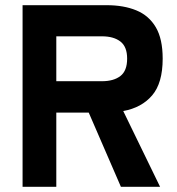

<svg xmlns="http://www.w3.org/2000/svg" viewBox="-20 -720 681 740"><path d="M67 0V-700H391Q457 -700 505.5 -680Q554 -660 580.5 -615Q607 -570 607 -494Q607 -400 566.5 -352.5Q526 -305 455 -292L597 0H446L322 -286H197V0ZM197 -407H373Q418 -407 444 -427Q470 -447 470 -494Q470 -540 444 -560Q418 -580 373 -580H197Z"/></svg>

Font: Zen Kaku Gothic Antique Black
Style: Regular
Weight: 900
Designer: Yoshimichi Ohira
Foundry: Positype
Version: Version 1.001